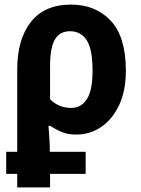

<svg xmlns="http://www.w3.org/2000/svg" viewBox="-20 -576 614 836"><path d="M7 181V85H55V-274Q55 -405 114.5 -480.5Q174 -556 289 -556Q396 -556 462 -486Q528 -416 528 -268Q528 -181 499 -119Q470 -57 421 -23.5Q372 10 312 10Q276 10 249.5 -1Q223 -12 199 -28H191Q193 -4 195 26.5Q197 57 197 85H353V181H198V240H55V181ZM290 -106Q333 -106 358 -144Q383 -182 383 -268Q383 -362 357.5 -401Q332 -440 285 -440Q240 -440 219 -404Q198 -368 198 -289V-144Q216 -125 240 -115.5Q264 -106 290 -106Z"/></svg>

Font: Noto Sans SemiCondensed
Style: Bold
Weight: 700
Width: 4
Designer: Monotype Design Team
Foundry: Monotype Imaging Inc.
Version: Version 2.013; ttfautohint (v1.8.4.7-5d5b)